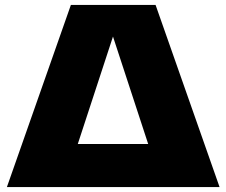

<svg xmlns="http://www.w3.org/2000/svg" viewBox="-20 -760 920 780"><path d="M8 0 268 -740H612L872 0ZM296 -175H582L439 -611.5Z"/></svg>

Font: Encode Sans Expanded Expanded Black
Style: Regular
Weight: 900
Width: 7
Designer: Multiple Designers
Foundry: Impallari Type
Version: Version 3.000; ttfautohint (v1.8.3) -l 8 -r 50 -G 200 -x 14 